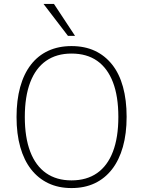

<svg xmlns="http://www.w3.org/2000/svg" viewBox="-20 -947 727 975"><path d="M343 8Q277 8 225.5 -16.5Q174 -41 138 -87Q102 -133 83 -200Q64 -267 64 -353Q64 -438 82.5 -505Q101 -572 137 -618.5Q173 -665 225 -689Q277 -713 343 -713Q410 -713 461.5 -689Q513 -665 549.5 -619Q586 -573 604.5 -506Q623 -439 623 -354Q623 -268 604 -201Q585 -134 549 -87.5Q513 -41 461.5 -16.5Q410 8 343 8ZM343 -31Q420 -31 473 -68Q526 -105 553.5 -177Q581 -249 581 -353Q581 -458 553.5 -529.5Q526 -601 473.5 -638Q421 -675 343 -675Q267 -675 214 -638Q161 -601 133.5 -529Q106 -457 106 -353Q106 -249 133.5 -177Q161 -105 214 -68Q267 -31 343 -31ZM325 -765 201 -927H254L361 -765Z"/></svg>

Font: Nunito Sans 12pt ExtraLight SemiCondensed
Style: Regular
Weight: 200
Width: 4
Version: Version 3.101;gftools[0.9.27]